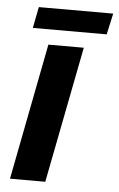

<svg xmlns="http://www.w3.org/2000/svg" viewBox="-50 -705 458 741"><g transform="rotate(5 179.0 -334.5)"><path d="M256.8 -528.3 153.8 0H17.1L119.6 -528.3ZM358.4 -669.4 340.3 -587.4H54.2L70.3 -669.4Z"/></g></svg>

Font: Arimo
Style: Italic
Weight: 400
Italic angle: -12°
Designer: Steve Matteson
Foundry: Monotype Imaging Inc.
Version: Version 1.33